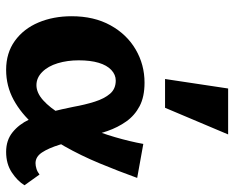

<svg xmlns="http://www.w3.org/2000/svg" viewBox="-89 -662 765 627"><g transform="rotate(90 293.5 -348.5)"><path d="M208 14Q153 14 113.5 -14.5Q74 -43 53.5 -91.5Q33 -140 33 -200Q33 -273 62.5 -326.5Q92 -380 141.5 -409Q191 -438 250 -438Q296 -438 326.5 -422Q357 -406 376.5 -378.5Q396 -351 408 -316.5Q420 -282 429 -246Q441 -198 452.5 -161Q464 -124 478 -103Q492 -82 513 -82Q521 -82 531 -85Q541 -88 550 -95L585 -46Q571 -23 543 -4.5Q515 14 476 14Q438 14 412 -7Q386 -28 370.5 -61Q355 -94 345.5 -132Q336 -170 329 -205Q322 -244 312 -275.5Q302 -307 286 -325.5Q270 -344 243 -344Q224 -344 208.5 -329.5Q193 -315 185 -288Q177 -261 177 -223Q177 -186 186.5 -154.5Q196 -123 215 -104Q234 -85 258 -85Q283 -85 307.5 -107Q332 -129 354 -166Q376 -203 395 -248.5Q414 -294 428 -342Q442 -390 450 -434L561 -414Q539 -353 513.5 -291.5Q488 -230 457 -175.5Q426 -121 388.5 -78Q351 -35 306 -10.5Q261 14 208 14ZM238 -505 269 -711H419L332 -505Z"/></g></svg>

Font: Ysabeau ExtraBold
Style: Regular
Weight: 800
Designer: Christian Thalmann (Catharsis Fonts)
Version: Version 2.002